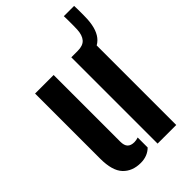

<svg xmlns="http://www.w3.org/2000/svg" viewBox="-233 -852 944 944"><g transform="rotate(-45 238.5 -380.0)"><path d="M287.5 0V-600H332.5Q369 -600 385.8 -619.2Q402.5 -638.5 404.5 -675.5Q405 -685.5 405.2 -704Q405.5 -722.5 405.2 -741Q405 -759.5 404.5 -769H476Q476.5 -759.5 476.8 -741Q477 -722.5 476.8 -704Q476.5 -685.5 476 -675.5Q471.5 -602 437.5 -568.5Q428.5 -559.5 417 -553V0ZM35.5 -147.5V-600H164.5V-136.5Q164.5 -110 176.2 -97.8Q188 -85.5 212 -85.5Q225 -85.5 239.5 -90.5V-21Q209 9 162 9Q104 9 69.8 -27.2Q35.5 -63.5 35.5 -147.5Z"/></g></svg>

Font: Big Shoulders Stencil Display Thin ExtraBold
Style: Regular
Weight: 800
Version: Version 2.001